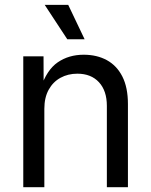

<svg xmlns="http://www.w3.org/2000/svg" viewBox="-20 -781 631 801"><path d="M165 -327.1V0H77.1V-545.9H161.6L162.1 -413.6H149.9Q174.8 -489.3 220.9 -521Q267.1 -552.7 329.1 -552.7Q384.3 -552.7 425.8 -530Q467.3 -507.3 490.5 -461.7Q513.7 -416 513.7 -346.7V0H425.8V-339.4Q425.8 -402.3 392.8 -438Q359.9 -473.6 302.7 -473.6Q263.7 -473.6 232.4 -456.5Q201.2 -439.5 183.1 -406.7Q165 -374 165 -327.1ZM260.7 -617.2 166.5 -760.7H264.6L333 -617.2Z"/></svg>

Font: Adwaita Sans
Style: Regular
Weight: 400
Designer: Rasmus Andersson
Foundry: rsms
Version: Version 4.001;git-9221beed3